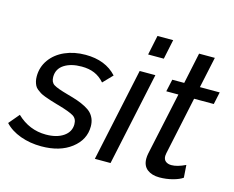

<svg xmlns="http://www.w3.org/2000/svg" viewBox="-126 -879 1267 1039"><g transform="rotate(15 507.5 -360.0)"><path d="M-23.9 -65.9 25.9 -125Q95.7 -58.1 189 -58.1Q249.5 -58.1 286.9 -83.7Q324.2 -109.4 324.2 -151.9Q324.2 -183.1 301.3 -197Q278.3 -210.9 215.8 -229Q208.5 -231 205.1 -231.9Q180.2 -239.3 165.5 -243.9Q150.9 -248.5 133.3 -255.1Q115.7 -261.7 106.2 -267.6Q96.7 -273.4 86.4 -281.7Q76.2 -290 71.3 -299.8Q66.4 -309.6 63.2 -322Q60.1 -334.5 60.1 -350.1Q60.1 -402.3 89.8 -443.8Q119.6 -485.4 171.1 -508.1Q222.7 -530.8 286.1 -530.8Q398.4 -530.8 460.9 -461.9L410.2 -409.2Q384.8 -438 354 -450.9Q323.2 -463.9 282.2 -463.9Q222.2 -463.9 184.6 -439.5Q147 -415 147 -370.1Q147 -340.3 166.5 -327.9Q186 -315.4 246.1 -298.8Q281.7 -289.1 305.4 -280.8Q329.1 -272.5 351.1 -261Q373 -249.5 385.7 -236.3Q398.4 -223.1 405.8 -204.8Q413.1 -186.5 413.1 -163.1Q413.1 -88.9 349.1 -39.6Q285.2 9.8 181.2 9.8Q117.7 9.8 63.5 -10Q9.3 -29.8 -23.9 -65.9Z M634.8 -730H722.7L699.7 -620.1H611.8ZM590.8 -522H678.7L567.4 0H479.5Z M748 -73.2Q748 -87.4 751 -102.1L826.2 -453.1H758.3L773.4 -522H840.3L877 -695.8H965.3L928.2 -522H1039.1L1024.4 -453.1H914.1L845.2 -128.9Q843.3 -119.1 843.3 -113.8Q843.3 -93.8 855.7 -84Q868.2 -74.2 888.2 -74.2Q920.4 -74.2 966.3 -96.2L971.2 -25.9Q952.1 -12.2 916.3 -2.7Q880.4 6.8 842.3 6.8Q799.8 6.8 773.9 -13.4Q748 -33.7 748 -73.2Z"/></g></svg>

Font: Rawline Medium
Style: Italic
Weight: 500
Italic angle: -12°
Designer: Matt McInerney, Pablo Impallari, Rodrigo Fuenzalida
Foundry: Matt McInerney, Pablo Impallari, Rodrigo Fuenzalida
Version: Version 4.020;PS 004.020;hotconv 1.0.88;makeotf.lib2.5.64775